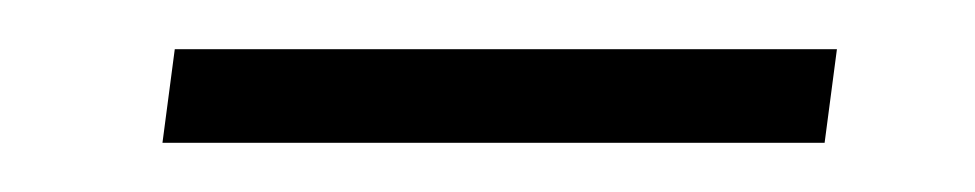

<svg xmlns="http://www.w3.org/2000/svg" viewBox="-20 -344 396 78"><path d="M320 -324 315 -286H46L51 -324Z"/></svg>

Font: Pathway Extreme 8pt Thin 12pt Light
Style: Italic
Weight: 300
Italic angle: -8°
Version: Version 1.001;gftools[0.9.26]